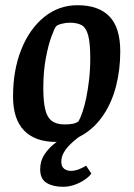

<svg xmlns="http://www.w3.org/2000/svg" viewBox="-20 -533 512 736"><path d="M194 11Q115 11 72.5 -32.5Q30 -76 30 -163Q30 -264 61.5 -343Q93 -422 149 -467.5Q205 -513 277 -513Q358 -513 399.5 -470Q441 -427 441 -336Q441 -266 425 -203.5Q409 -141 377 -93Q345 -45 299 -17Q253 11 194 11ZM228 -56Q245 -56 258.5 -58.5Q272 -61 281 -68Q288 -80 296 -103Q304 -126 310.5 -157.5Q317 -189 321.5 -227.5Q326 -266 326 -310Q326 -368 318 -397.5Q310 -427 293 -436.5Q276 -446 247 -446Q233 -446 217 -442Q201 -438 195 -432Q189 -425 177 -392.5Q165 -360 155.5 -309Q146 -258 146 -195Q146 -146 153 -115Q160 -84 178 -70Q196 -56 228 -56ZM221 183Q183 183 158.5 168Q134 153 134 116Q134 84 150.5 59Q167 34 192 15Q217 -4 243 -16H296Q289 -13 276 -3Q263 7 249 20.5Q235 34 225 51Q215 68 215 87Q215 105 225.5 113.5Q236 122 252 122Q266 122 281 116.5Q296 111 310 102L330 132Q324 142 307.5 154Q291 166 268.5 174.5Q246 183 221 183Z"/></svg>

Font: Faustina SemiBold
Style: Italic
Weight: 600
Italic angle: -8°
Designer: Alfonso Garcia
Foundry: http://www.omnibus-type.com
Version: Version 1.200